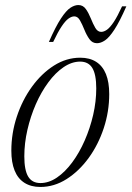

<svg xmlns="http://www.w3.org/2000/svg" viewBox="-20 -732 522 762"><path d="M298.5 -503Q336 -503 361.8 -486.5Q387.5 -470 400.5 -438Q413.5 -406 413.5 -358.5Q413.5 -289.5 391.8 -223.5Q370 -157.5 331.8 -105Q293.5 -52.5 244.2 -21.2Q195 10 140 10Q103 10 77 -6.5Q51 -23 38 -55.2Q25 -87.5 25 -134Q25 -203.5 46.8 -269.2Q68.5 -335 106.8 -387.8Q145 -440.5 194.2 -471.8Q243.5 -503 298.5 -503ZM140.5 -5.5Q174 -5.5 206.2 -27.5Q238.5 -49.5 266.8 -87.8Q295 -126 316.2 -174.5Q337.5 -223 349.8 -276.2Q362 -329.5 362 -381Q362 -436.5 346.5 -462Q331 -487.5 298 -487.5Q265 -487.5 232.5 -465.5Q200 -443.5 171.8 -405.2Q143.5 -367 122.2 -318.5Q101 -270 88.8 -216.8Q76.5 -163.5 76.5 -111.5Q76.5 -56.5 92 -31Q107.5 -5.5 140.5 -5.5ZM481.5 -707Q455 -646.5 434.2 -614.8Q413.5 -583 396.8 -571.8Q380 -560.5 365 -560.5Q346.5 -560.5 335 -576.5Q323.5 -592.5 315 -613.8Q306.5 -635 297.5 -651Q288.5 -667 275 -667Q264 -667 251.8 -658.2Q239.5 -649.5 224.8 -627.5Q210 -605.5 191 -565.5H174Q201 -627 221.8 -658.5Q242.5 -690 259.2 -701Q276 -712 291 -712Q309.5 -712 320.8 -696Q332 -680 340.5 -658.8Q349 -637.5 358.2 -621.5Q367.5 -605.5 381.5 -605.5Q392.5 -605.5 404.8 -614.2Q417 -623 431.8 -645.2Q446.5 -667.5 464.5 -707Z"/></svg>

Font: Newsreader 60pt Light
Style: Italic
Weight: 300
Italic angle: -17°
Designer: Hugues Gentile
Foundry: Production Type
Version: Version 1.003